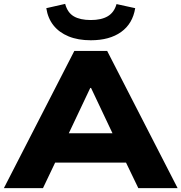

<svg xmlns="http://www.w3.org/2000/svg" viewBox="-32 -967 933 987"><path d="M-12 0 350 -705H519L881 0H679L586 -193L666 -131H202L281 -193L189 0ZM432 -515 300 -236 266 -282H602L568 -236L436 -515ZM435 -760Q369 -760 320.5 -780Q272 -800 243 -836.5Q214 -873 206 -925L303 -947Q315 -902 347.5 -883Q380 -864 435 -864Q489 -864 522 -883.5Q555 -903 567 -946L663 -925Q650 -845 590.5 -802.5Q531 -760 435 -760Z"/></svg>

Font: Nunito Sans 10pt SemiExpanded Black
Style: Regular
Weight: 900
Width: 6
Designer: Vernon Adams
Foundry: Vernon Adams
Version: Version 3.101;gftools[0.9.27]